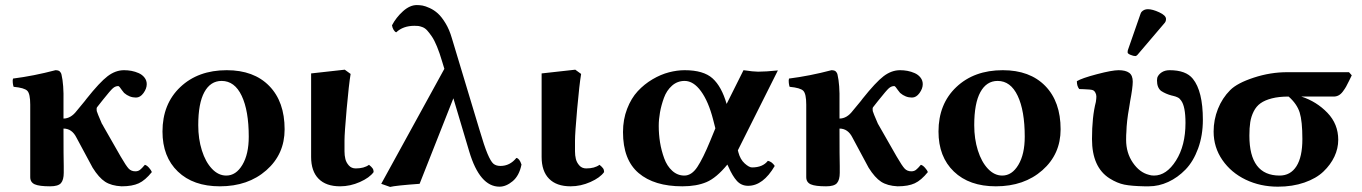

<svg xmlns="http://www.w3.org/2000/svg" viewBox="-20 -718 5319 750"><path d="M229 -43Q229 -15.6 218.3 -2.9Q207.5 9.8 175.8 9.8Q133.3 9.8 115.7 2Q98.1 -5.9 98.1 -25.9V-47.9V-309.1Q98.1 -351.6 86.7 -363.3Q75.2 -375 33.2 -378.9Q31.2 -383.8 30 -394Q28.8 -404.3 30.8 -411.1Q111.8 -421.4 196.8 -443.8Q211.4 -443.8 215.8 -436Q218.8 -433.1 220.2 -426.8Q229.5 -387.7 228 -320.8V-254.9Q256.8 -254.9 279.8 -285.2L312 -324.2Q313 -325.7 314.9 -328.1Q316.9 -330.6 317.9 -332Q369.6 -397 400.4 -420.4Q431.2 -443.8 464.8 -443.8Q479 -443.8 493.4 -441.2Q507.8 -438.5 521.7 -432.4Q535.6 -426.3 544.4 -415Q553.2 -403.8 553.2 -389.2Q553.2 -372.1 540.5 -354.5Q527.8 -336.9 511.2 -336.9Q485.8 -336.9 464.8 -355Q461.4 -358.4 456.5 -365.5Q451.7 -372.6 448 -377.2Q444.3 -381.8 441.9 -381.8Q430.7 -381.8 420.9 -373.3Q411.1 -364.7 382.8 -329.1Q381.8 -328.1 379.9 -325.4Q377.9 -322.8 377 -321.8L358.9 -298.8Q356.4 -294.9 357.9 -284.2Q359.4 -277.8 377.9 -234.9Q380.9 -231 384.8 -223.1L451.2 -106.9Q472.7 -69.8 482.7 -59.3Q492.7 -48.8 508.8 -48.8Q519 -48.8 526.4 -54.2Q533.7 -59.6 545.9 -74.2Q553.7 -72.3 562.3 -62.5Q570.8 -52.7 573.2 -45.9Q547.4 -13.7 522 -2Q496.6 9.8 455.1 9.8Q415 7.8 390.6 -8.1Q366.2 -23.9 341.8 -63L278.8 -180.2Q261.2 -215.8 228 -215.8Q228 -101.1 229 -68.8Z M614.7 -204.1Q614.7 -312 684.3 -377.9Q753.9 -443.8 865.7 -443.8Q971.7 -443.8 1031.7 -382.3Q1091.8 -320.8 1091.8 -212.9Q1091.8 -115.7 1020.5 -53Q949.2 9.8 838.9 9.8Q734.9 9.8 674.8 -47.9Q614.7 -105.5 614.7 -204.1ZM845.7 -401.9Q802.2 -401.9 778.3 -358.2Q754.4 -314.5 754.4 -229Q754.4 -175.3 768.6 -130.4Q782.7 -85.4 807.9 -58.8Q833 -32.2 863.8 -32.2Q901.9 -32.2 926.8 -74Q951.7 -115.7 951.7 -184.1Q951.7 -285.6 924.1 -343.8Q896.5 -401.9 845.7 -401.9Z M1325.7 -127Q1325.7 -110.8 1329.1 -96.9Q1332.5 -83 1342.8 -71.5Q1353 -60.1 1369.6 -60.1Q1402.3 -60.1 1421.4 -74.2Q1431.2 -66.4 1435.3 -60.5Q1439.5 -54.7 1439.5 -45.9Q1423.8 -23.9 1386 -7.1Q1348.1 9.8 1308.6 9.8Q1253.4 9.8 1224.4 -19.8Q1195.3 -49.3 1195.3 -105V-431.2L1326.7 -445.8L1349.6 -429.2Q1342.8 -388.7 1334.2 -293Q1325.7 -197.3 1325.7 -168.9Z M2017.1 -75.2Q2008.3 -31.7 1982.7 -10.3Q1957 11.2 1931.2 11.2Q1854 11.2 1813 -126L1751 -334L1619.1 0Q1524.9 6.8 1503.9 12.2L1469.2 0L1715.8 -449.2L1707 -478Q1697.3 -511.2 1687 -536.1Q1676.8 -561 1666.7 -575.7Q1656.7 -590.3 1648.4 -599.4Q1640.1 -608.4 1630.1 -612.1Q1620.1 -615.7 1614.3 -616.5Q1608.4 -617.2 1599.1 -617.2Q1554.7 -617.2 1527.8 -591.8Q1522.5 -593.3 1517.6 -601.3Q1512.7 -609.4 1511.2 -619.1Q1527.3 -649.9 1554.2 -674.1Q1581.1 -698.2 1607.9 -698.2Q1619.1 -698.2 1630.4 -696.3Q1641.6 -694.3 1658.7 -686.5Q1675.8 -678.7 1690.4 -665.5Q1705.1 -652.3 1720.2 -627.4Q1735.4 -602.5 1745.1 -568.8L1852.1 -213.9Q1871.6 -147.5 1884.3 -117.4Q1897 -87.4 1907.2 -78.6Q1917.5 -69.8 1935.1 -69.8Q1971.7 -69.8 1997.1 -101.1Q2009.3 -99.1 2017.1 -75.2Z M2226.1 -127Q2226.1 -110.8 2229.5 -96.9Q2232.9 -83 2243.2 -71.5Q2253.4 -60.1 2270 -60.1Q2302.7 -60.1 2321.8 -74.2Q2331.5 -66.4 2335.7 -60.5Q2339.8 -54.7 2339.8 -45.9Q2324.2 -23.9 2286.4 -7.1Q2248.5 9.8 2209 9.8Q2153.8 9.8 2124.8 -19.8Q2095.7 -49.3 2095.7 -105V-431.2L2227.1 -445.8L2250 -429.2Q2243.2 -388.7 2234.6 -293Q2226.1 -197.3 2226.1 -168.9Z M2553.2 -226.1Q2553.2 -193.4 2558.3 -161.6Q2563.5 -129.9 2574.5 -99.6Q2585.4 -69.3 2606 -50.8Q2626.5 -32.2 2653.3 -32.2Q2681.6 -32.2 2703.9 -65.7Q2726.1 -99.1 2754.4 -168L2774.4 -216.8L2765.6 -251Q2747.6 -321.3 2718.3 -361.6Q2689 -401.9 2654.3 -401.9Q2626 -401.9 2605 -383.3Q2584 -364.7 2573.5 -335.7Q2563 -306.6 2558.1 -279.1Q2553.2 -251.5 2553.2 -226.1ZM2413.6 -202.1Q2413.6 -251.5 2429.7 -293Q2445.8 -334.5 2471.2 -361.8Q2496.6 -389.2 2528.8 -408.2Q2561 -427.2 2593 -435.5Q2625 -443.8 2654.3 -443.8Q2728 -443.8 2763.4 -411.9Q2798.8 -379.9 2818.4 -312L2884.3 -443.8Q2922.9 -438 2941.4 -438Q2970.7 -438 3018.6 -442.9L2862.3 -130.9L2864.3 -123Q2871.6 -95.2 2888.9 -79.6Q2906.2 -64 2917.5 -64Q2959.5 -64 2979.5 -89.8Q2995.6 -86.4 3006.3 -69.8Q2960.9 7.8 2902.3 7.8Q2876 7.8 2858.6 -11.2Q2841.3 -30.3 2825.7 -65.9L2821.3 -75.2Q2778.3 -22.9 2739.5 -6.6Q2700.7 9.8 2645.5 9.8Q2535.6 9.8 2474.6 -42Q2413.6 -93.8 2413.6 -202.1Z M3260.3 -43Q3260.3 -15.6 3249.5 -2.9Q3238.8 9.8 3207 9.8Q3164.6 9.8 3147 2Q3129.4 -5.9 3129.4 -25.9V-47.9V-309.1Q3129.4 -351.6 3117.9 -363.3Q3106.4 -375 3064.5 -378.9Q3062.5 -383.8 3061.3 -394Q3060.1 -404.3 3062 -411.1Q3143.1 -421.4 3228 -443.8Q3242.7 -443.8 3247.1 -436Q3250 -433.1 3251.5 -426.8Q3260.7 -387.7 3259.3 -320.8V-254.9Q3288.1 -254.9 3311 -285.2L3343.3 -324.2Q3344.2 -325.7 3346.2 -328.1Q3348.1 -330.6 3349.1 -332Q3400.9 -397 3431.6 -420.4Q3462.4 -443.8 3496.1 -443.8Q3510.3 -443.8 3524.7 -441.2Q3539.1 -438.5 3553 -432.4Q3566.9 -426.3 3575.7 -415Q3584.5 -403.8 3584.5 -389.2Q3584.5 -372.1 3571.8 -354.5Q3559.1 -336.9 3542.5 -336.9Q3517.1 -336.9 3496.1 -355Q3492.7 -358.4 3487.8 -365.5Q3482.9 -372.6 3479.2 -377.2Q3475.6 -381.8 3473.1 -381.8Q3461.9 -381.8 3452.1 -373.3Q3442.4 -364.7 3414.1 -329.1Q3413.1 -328.1 3411.1 -325.4Q3409.2 -322.8 3408.2 -321.8L3390.1 -298.8Q3387.7 -294.9 3389.2 -284.2Q3390.6 -277.8 3409.2 -234.9Q3412.1 -231 3416 -223.1L3482.4 -106.9Q3503.9 -69.8 3513.9 -59.3Q3523.9 -48.8 3540 -48.8Q3550.3 -48.8 3557.6 -54.2Q3564.9 -59.6 3577.1 -74.2Q3585 -72.3 3593.5 -62.5Q3602.1 -52.7 3604.5 -45.9Q3578.6 -13.7 3553.2 -2Q3527.8 9.8 3486.3 9.8Q3446.3 7.8 3421.9 -8.1Q3397.5 -23.9 3373 -63L3310.1 -180.2Q3292.5 -215.8 3259.3 -215.8Q3259.3 -101.1 3260.3 -68.8Z M3646 -204.1Q3646 -312 3715.6 -377.9Q3785.2 -443.8 3897 -443.8Q4002.9 -443.8 4063 -382.3Q4123 -320.8 4123 -212.9Q4123 -115.7 4051.8 -53Q3980.5 9.8 3870.1 9.8Q3766.1 9.8 3706.1 -47.9Q3646 -105.5 3646 -204.1ZM3877 -401.9Q3833.5 -401.9 3809.6 -358.2Q3785.6 -314.5 3785.6 -229Q3785.6 -175.3 3799.8 -130.4Q3814 -85.4 3839.1 -58.8Q3864.3 -32.2 3895 -32.2Q3933.1 -32.2 3958 -74Q3982.9 -115.7 3982.9 -184.1Q3982.9 -285.6 3955.3 -343.8Q3927.7 -401.9 3877 -401.9Z M4678.7 -250Q4678.7 -189 4660.2 -138.2Q4641.6 -87.4 4611.1 -55.9Q4580.6 -24.4 4543.5 -7.3Q4506.3 9.8 4467.8 9.8H4450.7Q4399.9 8.8 4372.1 3.2Q4344.2 -2.4 4314.5 -21Q4245.6 -64.5 4245.6 -174.8Q4245.6 -261.7 4260.7 -319.8Q4262.7 -333.5 4262.7 -340.8Q4262.7 -348.6 4259 -355.7Q4255.4 -362.8 4250.5 -365.2Q4246.6 -367.2 4236.6 -368.2Q4226.6 -369.1 4212.9 -369.6Q4199.2 -370.1 4195.8 -370.1Q4186.5 -381.3 4186.5 -400.9Q4205.6 -412.6 4264.9 -428.2Q4324.2 -443.8 4349.6 -443.8Q4376.5 -443.8 4390.6 -433.8Q4404.8 -423.8 4404.8 -398.9Q4404.8 -376 4394.5 -321.8Q4394 -317.9 4392.6 -309.3Q4391.1 -300.8 4390.6 -296.9Q4380.9 -243.7 4379.9 -202.1Q4378.9 -193.4 4378.9 -171.9Q4378.9 -121.1 4405 -82.8Q4431.2 -44.4 4467.8 -35.2Q4476.6 -32.2 4487.8 -32.2Q4536.6 -32.2 4573.7 -90.8Q4610.8 -149.4 4610.8 -237.8Q4610.8 -302.2 4593.8 -325.2Q4590.8 -329.6 4587.4 -332.8Q4584 -335.9 4578.9 -338.1Q4573.7 -340.3 4571.5 -341.1Q4569.3 -341.8 4562.7 -343.5Q4556.2 -345.2 4555.7 -345.2Q4533.7 -351.1 4515.6 -362.8Q4499.5 -375.5 4499.5 -403.8Q4499.5 -405.3 4500 -408.7Q4500.5 -412.1 4500.5 -414.1Q4504.4 -426.3 4517.3 -435.1Q4530.3 -443.8 4548.8 -443.8Q4612.8 -443.8 4639.6 -410.2Q4678.7 -361.8 4678.7 -250ZM4463.9 -682.1Q4481.9 -682.1 4508.3 -669.9Q4534.7 -657.7 4534.7 -644Q4534.7 -634.8 4529.8 -628.9L4425.8 -506.8Q4419.9 -499 4414.6 -499Q4407.7 -499 4396.2 -503.7Q4384.8 -508.3 4384.8 -513.2Q4384.8 -519 4385.7 -522L4435.5 -665L4438.5 -670.9Q4448.2 -682.1 4463.9 -682.1Z M4978.5 -32.2Q5021 -32.2 5044.2 -68.6Q5067.4 -105 5067.4 -174.8Q5067.4 -244.6 5056.9 -278.3Q5046.4 -312 5013.7 -340.8Q4975.6 -340.8 4948.2 -333.7Q4920.9 -326.7 4904.1 -314.7Q4887.2 -302.7 4877.2 -282.7Q4867.2 -262.7 4863.8 -240.7Q4860.4 -218.8 4860.4 -188Q4860.4 -32.2 4978.5 -32.2ZM5189.5 -340.8H5063.5Q5123 -321.3 5165.3 -277.3Q5207.5 -233.4 5207.5 -171.9Q5207.5 -138.2 5192.6 -106.4Q5177.7 -74.7 5149.7 -47.9Q5121.6 -21 5075.2 -4.9Q5028.8 11.2 4971.7 11.2Q4903.3 11.2 4846.2 -16.1Q4789.1 -43.5 4754.9 -93Q4720.7 -142.6 4720.7 -204.1Q4720.7 -250 4737.5 -292.5Q4754.4 -335 4785.6 -366.2Q4813 -393.6 4877.7 -414.8Q4942.4 -436 5008.3 -436H5249.5L5260.3 -423.8Q5257.3 -418 5250 -402.6Q5242.7 -387.2 5238 -379.2Q5233.4 -371.1 5225.6 -360.6Q5217.8 -350.1 5209 -345.5Q5200.2 -340.8 5189.5 -340.8Z"/></svg>

Font: Common Serif
Style: Bold
Weight: 700
Designer: Philipp H. Poll, Khaled Hosny
Foundry: Stefan Peev, Context Ltd.
Version: Version 1.026